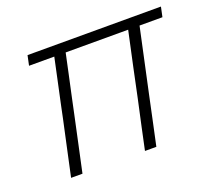

<svg xmlns="http://www.w3.org/2000/svg" viewBox="-91 -611 807 729"><g transform="rotate(-20 312.0 -247.0)"><path d="M80.5 0Q92.5 -55.5 104 -109Q115.5 -162.5 128.5 -222L138.5 -270Q149.5 -321.5 159.2 -366.5Q169 -411.5 178 -454.5H76L84.5 -494.5H623.5L615 -454.5H522.5L466 -192Q456.5 -146.5 446 -97.8Q435.5 -49 425 0H379Q387 -37.5 398.2 -90Q409.5 -142.5 421.5 -197Q433 -252.5 446 -313.2Q459 -374 476.5 -454.5H224Q215.5 -415 206.8 -374Q198 -333 188 -287L174 -221Q161.5 -163 150 -109.2Q138.5 -55.5 126.5 0Z"/></g></svg>

Font: Commissioner ExtraLight
Style: Italic
Weight: 200
Italic angle: -12°
Designer: Kostas Bartsokas
Foundry: Kostas Bartsokas
Version: Version 1.000; ttfautohint (v1.8.3)